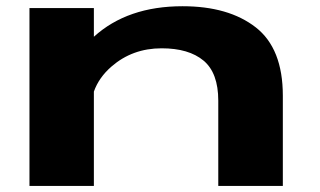

<svg xmlns="http://www.w3.org/2000/svg" viewBox="-20 -612 1054 632"><path d="M77 0V-585.5H289V-491Q399.5 -591.5 581 -591.5Q732.5 -591.5 821.8 -522Q911 -452.5 911 -297V0H698.5V-280.5Q698.5 -372 650 -412.5Q601.5 -453 512 -453Q416 -453 347 -393Q305.5 -357 289 -310.5V0Z"/></svg>

Font: Anybody UltraExpanded Regular
Style: Bold
Weight: 700
Width: 9
Designer: Tyler Finck
Foundry: Etcetera Type Company
Version: Version 1.010; ttfautohint (v1.8.3) -l 8 -r 50 -G 200 -x 14 